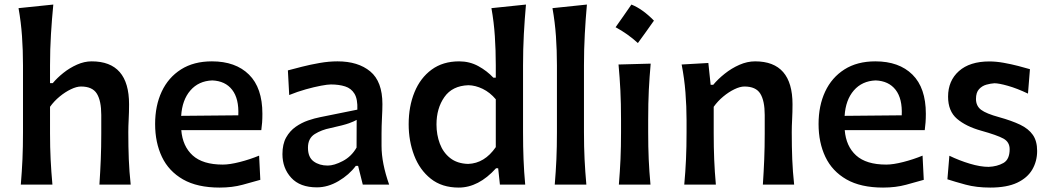

<svg xmlns="http://www.w3.org/2000/svg" viewBox="-20 -827 4706 860"><path d="M73.2 0Q78.1 -58.6 80.6 -113.5Q83 -168.5 83 -235.4V-534.2Q83 -601.1 78.6 -664.6Q74.2 -728 63 -790.5L218.8 -806.6Q212.4 -741.7 208.3 -674.3Q204.1 -606.9 204.1 -534.2V-454.6H216.3Q235.8 -478 263.9 -500.5Q292 -522.9 325 -537.6Q357.9 -552.2 390.6 -552.2Q558.1 -552.2 558.1 -359.9Q558.1 -324.7 556.4 -293Q554.7 -261.2 554.7 -235.4Q554.7 -168.5 556.9 -113.5Q559.1 -58.6 565.4 0H425.3Q429.2 -58.6 431.4 -112.8Q433.6 -167 433.6 -229.5V-312Q433.6 -375.5 413.8 -407.5Q394 -439.5 342.8 -439.5Q323.2 -439.5 297.6 -427.2Q272 -415 247.1 -394.5Q222.2 -374 204.1 -348.6V-229.5Q204.1 -167 206.8 -112.8Q209.5 -58.6 214.8 0Z M963.9 13.2Q863.8 13.2 799.8 -23.4Q735.8 -60.1 705.3 -124.3Q674.8 -188.5 674.8 -271.5Q674.8 -353.5 704.3 -416.7Q733.9 -480 790.8 -516.1Q847.7 -552.2 929.2 -552.2Q1035.2 -552.2 1095.2 -492.9Q1155.3 -433.6 1155.3 -317.4Q1155.3 -295.9 1154.1 -278.6Q1152.8 -261.2 1150.4 -244.1H792Q797.9 -171.9 843 -130.9Q888.2 -89.8 978 -89.8Q1008.8 -89.8 1054 -101.3Q1099.1 -112.8 1140.6 -129.9L1146 -21.5Q1113.3 -12.2 1066.9 0.5Q1020.5 13.2 963.9 13.2ZM1047.4 -310.5Q1050.8 -384.8 1020 -424.6Q989.3 -464.4 930.7 -466.8Q869.6 -464.4 832.8 -421.9Q795.9 -379.4 791.5 -308.1Z M1399.4 12.2Q1323.7 12.2 1284.4 -30.8Q1245.1 -73.7 1245.1 -136.7Q1245.1 -181.6 1261.7 -211.2Q1278.3 -240.7 1304.4 -259Q1330.6 -277.3 1359.9 -287.4Q1389.2 -297.4 1414.1 -302.2L1580.6 -335.9Q1582.5 -382.8 1567.9 -407Q1553.2 -431.2 1525.9 -439.9Q1498.5 -448.7 1461.9 -448.7Q1447.8 -448.7 1417.7 -443.1Q1387.7 -437.5 1350.1 -427Q1312.5 -416.5 1275.4 -401.4L1269.5 -511.7Q1295.4 -518.6 1332.5 -528.1Q1369.6 -537.6 1411.4 -544.9Q1453.1 -552.2 1491.7 -552.2Q1584 -552.2 1638.4 -507.1Q1692.9 -461.9 1692.9 -360.8Q1692.9 -335.9 1690.9 -298.6Q1689 -261.2 1689 -228.5V-172.9Q1689 -96.7 1723.1 0H1605L1584 -84H1573.7Q1543.9 -43.9 1496.3 -15.9Q1448.7 12.2 1399.4 12.2ZM1447.8 -85.4Q1476.6 -85.4 1515.4 -105.7Q1554.2 -126 1577.1 -166L1577.6 -290Q1565.9 -283.2 1543.2 -274.9Q1520.5 -266.6 1460.4 -253.4Q1420.4 -245.6 1389.9 -226.6Q1359.4 -207.5 1359.4 -165.5Q1359.4 -122.6 1385 -104Q1410.6 -85.4 1447.8 -85.4Z M2034.7 13.2Q1959.5 13.2 1909.7 -26.4Q1859.9 -65.9 1835.2 -130.6Q1810.5 -195.3 1810.5 -270.5Q1810.5 -350.6 1836.7 -414.3Q1862.8 -478 1913.3 -515.1Q1963.9 -552.2 2036.6 -552.2Q2083.5 -552.2 2122.6 -530.8Q2161.6 -509.3 2189.9 -479H2200.7V-534.2Q2200.7 -601.1 2196.5 -664.6Q2192.4 -728 2181.2 -790.5L2335.9 -806.6Q2330.1 -741.7 2326.4 -674.3Q2322.8 -606.9 2322.8 -534.2V-235.4Q2322.8 -168.5 2325 -113.5Q2327.1 -58.6 2332.5 0H2219.2L2211.4 -73.2H2201.7Q2123.5 13.2 2034.7 13.2ZM2076.7 -92.8Q2150.4 -95.2 2200.7 -168V-382.3Q2174.8 -413.1 2142.1 -429Q2109.4 -444.8 2078.1 -445.3Q2005.9 -442.9 1970.5 -392.3Q1935.1 -341.8 1935.1 -269.5Q1935.1 -223.6 1950 -183.8Q1964.8 -144 1996.3 -119.1Q2027.8 -94.2 2076.7 -92.8Z M2464.8 0Q2469.7 -58.6 2472.2 -113.5Q2474.6 -168.5 2474.6 -235.4V-534.2Q2474.6 -601.1 2470.2 -664.6Q2465.8 -728 2454.6 -790.5L2608.9 -806.6Q2603 -741.7 2599.4 -674.3Q2595.7 -606.9 2595.7 -534.2V-235.4Q2595.7 -168.5 2598.4 -113.5Q2601.1 -58.6 2606.4 0Z M2808.2 -806.6Q2833.9 -796.4 2859.2 -778.1Q2884.4 -759.9 2909.1 -734.6Q2891.9 -709.9 2873.9 -684.9Q2856 -660 2837.2 -634.2Q2792 -675.5 2737.3 -705.1Q2755.5 -730.9 2773 -755.8Q2790.4 -780.8 2808.2 -806.6ZM2752 0Q2756.8 -58.6 2759.3 -113.5Q2761.7 -168.5 2761.7 -235.4V-289.1Q2761.7 -364.7 2758.8 -422.1Q2755.9 -479.5 2750.5 -538.1L2894.5 -542Q2889.2 -482.4 2886.2 -424.3Q2883.3 -366.2 2883.3 -289.1V-235.4Q2883.3 -168.5 2885.7 -113.5Q2888.2 -58.6 2893.6 0Z M3044.9 0Q3050.3 -58.6 3052.7 -113.5Q3055.2 -168.5 3055.2 -235.4V-289.1Q3055.2 -349.6 3050.3 -412.4Q3045.4 -475.1 3033.2 -538.1L3152.8 -544.9L3163.1 -447.3H3174.8Q3195.8 -472.7 3226.1 -496.8Q3256.3 -521 3291.7 -536.6Q3327.1 -552.2 3362.3 -552.2Q3529.8 -552.2 3529.8 -359.9Q3529.8 -324.7 3528.1 -293Q3526.4 -261.2 3526.4 -235.4Q3526.4 -168.5 3528.6 -113.5Q3530.8 -58.6 3537.1 0H3397Q3400.9 -58.6 3403.1 -112.8Q3405.3 -167 3405.3 -229.5V-312Q3405.3 -375.5 3385.5 -407.5Q3365.7 -439.5 3314.5 -439.5Q3294.9 -439.5 3269.5 -427.2Q3244.1 -415 3219.5 -394.5Q3194.8 -374 3176.8 -348.6V-229.5Q3176.8 -167 3179 -112.8Q3181.2 -58.6 3186.5 0Z M3935.5 13.2Q3835.4 13.2 3771.5 -23.4Q3707.5 -60.1 3677 -124.3Q3646.5 -188.5 3646.5 -271.5Q3646.5 -353.5 3676 -416.7Q3705.6 -480 3762.5 -516.1Q3819.3 -552.2 3900.9 -552.2Q4006.8 -552.2 4066.9 -492.9Q4127 -433.6 4127 -317.4Q4127 -295.9 4125.7 -278.6Q4124.5 -261.2 4122.1 -244.1H3763.7Q3769.5 -171.9 3814.7 -130.9Q3859.9 -89.8 3949.7 -89.8Q3980.5 -89.8 4025.6 -101.3Q4070.8 -112.8 4112.3 -129.9L4117.7 -21.5Q4085 -12.2 4038.6 0.5Q3992.2 13.2 3935.5 13.2ZM4019 -310.5Q4022.5 -384.8 3991.7 -424.6Q3960.9 -464.4 3902.3 -466.8Q3841.3 -464.4 3804.4 -421.9Q3767.6 -379.4 3763.2 -308.1Z M4415.5 13.2Q4353.5 13.2 4304.9 0Q4256.3 -13.2 4223.6 -23.9L4232.4 -129.4Q4276.9 -107.9 4324 -93.8Q4371.1 -79.6 4408.2 -79.6Q4446.3 -81.1 4474.4 -96.9Q4502.4 -112.8 4502.4 -158.7Q4502.4 -190.9 4474.4 -206.3Q4446.3 -221.7 4374.5 -241.7Q4306.6 -260.7 4266.6 -294.9Q4226.6 -329.1 4226.6 -394Q4226.6 -465.3 4275.1 -508.5Q4323.7 -551.8 4411.6 -551.8Q4441.9 -551.8 4475.8 -545.7Q4509.8 -539.6 4541 -531.5Q4572.3 -523.4 4593.3 -517.1L4584.5 -407.7Q4535.2 -431.2 4494.6 -442.6Q4454.1 -454.1 4434.1 -454.1Q4417.5 -453.1 4398.2 -447.8Q4378.9 -442.4 4365.2 -427.5Q4351.6 -412.6 4351.6 -383.8Q4351.6 -352.5 4374.5 -335.2Q4397.5 -317.9 4455.1 -302.2Q4511.2 -286.6 4549.1 -268.6Q4586.9 -250.5 4606.2 -222.9Q4625.5 -195.3 4625.5 -150.9Q4625.5 -105 4603.8 -67.6Q4582 -30.3 4535.9 -8.5Q4489.7 13.2 4415.5 13.2Z"/></svg>

Font: Pinar-DS1-FD SemiBold
Style: Regular
Weight: 600
Designer: Amin Abedi
Version: Version 3.000